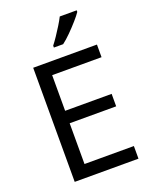

<svg xmlns="http://www.w3.org/2000/svg" viewBox="-170 -1036 897 1129"><g transform="rotate(-20 278.0 -472.0)"><path d="M496 0H97V-714H496V-635H187V-412H478V-334H187V-79H496ZM453 -934Q441 -916 416 -887.5Q391 -859 362.5 -830.5Q334 -802 310 -784H252V-796Q267 -815 284.5 -841Q302 -867 319 -894.5Q336 -922 347 -944H453Z"/></g></svg>

Font: Noto Sans Tirhuta
Style: Regular
Weight: 400
Designer: Monotype Design Team
Foundry: Monotype Imaging Inc.
Version: Version 2.003; ttfautohint (v1.8.4.7-5d5b)